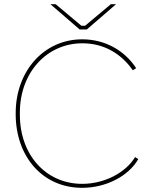

<svg xmlns="http://www.w3.org/2000/svg" viewBox="-20 -893 709 918"><path d="M361 -752H395L535 -873H510L387 -770H369L246 -873H221ZM372 5H373C486 5 594 -50 641 -132L626 -142C580 -66 478 -14 373 -14C200 -14 75 -152 75 -344V-355C75 -545 203 -686 374 -686C473 -686 557 -640 615 -557L631 -567C575 -653 481 -705 373 -705C191 -705 55 -554 55 -352V-348C55 -142 186 5 372 5Z"/></svg>

Font: Fixel Display Thin
Style: Regular
Weight: 100
Designer: AlfaBravo + MacPaw
Foundry: Kyrylo Tkachov, Marchela Mozhyna, Serhii Makarenko, Maria Weinstein, Zakhar Kryvoshyya
Version: Version 1.211